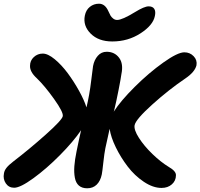

<svg xmlns="http://www.w3.org/2000/svg" viewBox="-47 -993 1073 1028"><path d="M554.2 -771Q480.5 -771 438.5 -813Q396.5 -855 407.2 -909.2Q413.1 -939.5 434.1 -956.3Q455.1 -973.1 482.9 -973.1Q515.6 -973.1 533.2 -933.1Q540 -917.5 544.9 -909.2Q549.8 -900.9 559.1 -893.6Q568.4 -886.2 580.1 -886.2Q607.4 -886.2 675.8 -928.2Q725.6 -959 749 -959Q770.5 -959 779.1 -945.3Q787.6 -931.6 782.2 -907.2Q772.5 -857.9 705.3 -814.5Q638.2 -771 554.2 -771ZM28.8 12.2Q0 12.2 -15.9 -11.2Q-31.7 -34.7 -25.9 -64Q-23.9 -79.6 -12.2 -94.5Q-0.5 -109.4 24.9 -128.9Q110.8 -194.8 198.2 -272.7Q285.6 -350.6 289.1 -371.1Q293 -392.1 242.9 -462.4Q192.9 -532.7 149.9 -574.2Q112.3 -608.4 113.8 -641.1Q113.8 -668.5 134 -687.3Q154.3 -706.1 182.1 -706.1Q209.5 -706.1 246.1 -675.8Q282.7 -645.5 315.7 -601.1Q348.6 -556.6 376.2 -506.8Q403.8 -457 416 -418Q432.1 -484.4 440.9 -558.6Q449.7 -632.8 451.2 -639.2Q457.5 -672.4 476.6 -694.1Q495.6 -715.8 523.9 -715.8Q566.4 -715.8 590.6 -683.8Q614.7 -651.9 603 -596.2Q600.6 -576.2 587.9 -511.5Q575.2 -446.8 564.9 -404.8L562 -395Q598.6 -452.6 674.6 -528.1Q750.5 -603.5 827.4 -658.2Q904.3 -712.9 939.9 -712.9Q969.7 -712.9 989.7 -692.1Q1009.8 -671.4 1004.9 -643.1Q996.1 -607.4 945.8 -573.2Q856.4 -512.7 768.6 -433.6Q680.7 -354.5 673.8 -323.2Q668.9 -298.3 696.8 -254.9Q724.6 -211.4 769 -168.5Q813.5 -125.5 856.9 -99.1Q896.5 -76.2 895 -54.2Q895 -25.4 873.3 -6.1Q851.6 13.2 817.9 13.2Q772 13.2 722.9 -19.8Q673.8 -52.7 636.7 -101.3Q599.6 -149.9 573 -204.3Q546.4 -258.8 540 -303.2Q522 -225.1 517.1 -199.2Q511.7 -172.9 506.3 -123.5Q501 -74.2 498 -59.1Q490.7 -23.9 470.7 -4.4Q450.7 15.1 419.9 15.1Q392.1 15.1 375.5 0.7Q358.9 -13.7 353.8 -41.5Q348.6 -69.3 351.1 -103.3Q353.5 -137.2 362.8 -182.1Q366.2 -201.2 375.2 -241.9Q384.3 -282.7 387.2 -295.9Q345.7 -234.9 274.2 -162.6Q202.6 -90.3 132.3 -39.1Q62 12.2 28.8 12.2Z"/></svg>

Font: Shantell Sans Normal
Style: Bold Italic
Weight: 700
Italic angle: -11.31°
Designer: Stephen Nixon, Anya Danilova, Shantell Martin
Foundry: Arrow Type
Version: Version 1.006;[559af2be0]